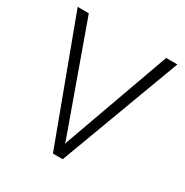

<svg xmlns="http://www.w3.org/2000/svg" viewBox="-164 -845 944 979"><g transform="rotate(30 308.5 -355.5)"><path d="M304.2 -87.9 308.1 -72.8 312.5 -87.9 536.1 -710.9H602.1L337.4 0H279.8L15.1 -710.9H80.6Z"/></g></svg>

Font: RobotoInd Light
Style: Regular
Weight: 300
Designer: Google
Version: Version 2.001151; 2014